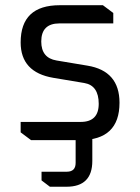

<svg xmlns="http://www.w3.org/2000/svg" viewBox="-20 -540 540 740"><path d="M59.6 -29.9V-70.1H291Q360.5 -70.1 360.5 -139.9Q360.5 -210.7 304.8 -220.1L185.7 -240Q59.6 -261.2 59.6 -376.5Q59.6 -519.9 210.4 -519.9H376.6L416.6 -490V-449.8H209.2Q139 -449.8 139 -380Q139 -316.7 197.8 -306.9L316.9 -287Q440.6 -266.8 440.6 -144Q440.6 0 289 0H99.6ZM140.1 121.8H237.6Q271.5 121.8 271.5 87.8V-34.9H335.8V80.2Q335.8 179.7 236.3 179.7H172.3L140.1 155.3Z"/></svg>

Font: Oxanium ExtraLight
Style: Regular
Weight: 200
Designer: Severin Meyer
Version: Version 2.000